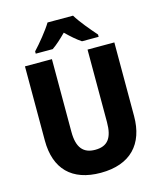

<svg xmlns="http://www.w3.org/2000/svg" viewBox="-134 -1027 955 1135"><g transform="rotate(-15 343.0 -460.0)"><path d="M422 -930H266C241 -888 186 -821 151 -784V-770H255C284 -790 311 -815 343 -847C376 -815 404 -790 434 -770H536V-784C500 -825 449 -885 422 -930ZM617 -263V-714H453V-270C453 -173 420 -130 344 -130C272 -130 235 -172 235 -269V-714H70V-260C70 -86 165 10 341 10C524 10 617 -93 617 -263Z"/></g></svg>

Font: Noto Sans Lao SemiCondensed ExtraBold
Style: Regular
Weight: 800
Width: 4
Designer: Monotype Design Team
Foundry: Monotype Imaging Inc.
Version: Version 2.003